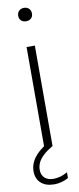

<svg xmlns="http://www.w3.org/2000/svg" viewBox="-104 -782 418 1018"><g transform="rotate(-10 105.0 -273.0)"><path d="M83 0V-540.5H127.5V0ZM105 -675.5Q88.5 -675.5 78.2 -685Q68 -694.5 68 -711Q68 -727.5 78.2 -737.5Q88.5 -747.5 105 -747.5Q121.5 -747.5 131.8 -737.5Q142 -727.5 142 -711Q142 -694.5 131.8 -685Q121.5 -675.5 105 -675.5ZM102.5 202Q56.5 202 30.8 178.8Q5 155.5 5 115.5Q5 89 16.2 65.2Q27.5 41.5 51 19.2Q74.5 -3 112 -24.5L127.5 0Q95.5 19 76 37Q56.5 55 47.5 73.8Q38.5 92.5 38.5 113.5Q38.5 141 55.8 156.8Q73 172.5 103 172.5Q122 172.5 141 167Q160 161.5 178.5 150.5V181.5Q162.5 191 142.2 196.5Q122 202 102.5 202Z"/></g></svg>

Font: Encode Sans Condensed Thin ExtraLight
Style: Regular
Weight: 250
Version: Version 3.002